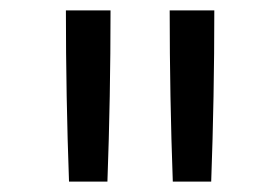

<svg xmlns="http://www.w3.org/2000/svg" viewBox="-20 -792 540 370"><path d="M313 -442Q310 -524 308.5 -606.5Q307 -689 307 -772H393Q393 -689 391.5 -606.5Q390 -524 387 -442ZM113 -442Q110 -524 108.5 -606.5Q107 -689 107 -772H193Q193 -689 191.5 -606.5Q190 -524 187 -442Z"/></svg>

Font: Iosevka Term SS14
Style: Regular
Weight: 400
Monospace: yes
Designer: Belleve Invis
Foundry: Belleve Invis
Version: Version 24.1.1; ttfautohint (v1.8.4)